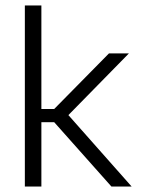

<svg xmlns="http://www.w3.org/2000/svg" viewBox="-20 -683 521 703"><path d="M388 0 178.5 -235.5H123.5V-284H178.5L379 -487.5H452L222.5 -253.5V-270.5L462 0ZM71 0V-663H131.5V0Z"/></svg>

Font: Anek Telugu Light
Style: Regular
Weight: 300
Version: Version 1.003